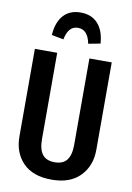

<svg xmlns="http://www.w3.org/2000/svg" viewBox="-102 -999 740 1075"><g transform="rotate(10 268.5 -461.0)"><path d="M487 -194Q487 -103 430.5 -44.5Q374 14 269 14Q162 14 106 -43.5Q50 -101 50 -194V-691H177V-200Q177 -142 199 -113.5Q221 -85 269 -85Q316 -85 338 -113.5Q360 -142 360 -200V-691H487ZM407 -784 339 -771Q324 -849 268 -849Q213 -849 198 -771L130 -784Q135 -857 170.5 -896.5Q206 -936 268 -936Q330 -936 366 -896.5Q402 -857 407 -784Z"/></g></svg>

Font: Fira Sans Extra Condensed Medium
Style: Regular
Weight: 500
Width: 1
Designer: Carrois Corporate & Edenspiekermann AG
Foundry: Carrois Corporate GbR & Edenspiekermann AG
Version: Version 4.203